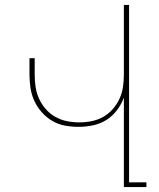

<svg xmlns="http://www.w3.org/2000/svg" viewBox="-20 -755 640 775"><path d="M480 0V-361Q470 -334 452 -310Q434 -286 409 -270.5Q384 -255 355 -249Q326 -243 297 -243Q269 -243 242 -248Q215 -253 191 -267Q167 -281 148.5 -302Q130 -323 118.5 -348Q107 -373 103 -400.5Q99 -428 99 -455V-520H120V-455Q120 -430 123.5 -405Q127 -380 137.5 -357Q148 -334 164.5 -315Q181 -296 203 -283.5Q225 -271 250 -266Q275 -261 300 -261Q325 -261 350 -266Q375 -271 397 -283.5Q419 -296 435.5 -315Q452 -334 462.5 -357Q473 -380 476.5 -405Q480 -430 480 -455V-735H501V-19H571V0Z"/></svg>

Font: Iosevka Thin Extended
Style: Regular
Weight: 100
Width: 7
Monospace: yes
Designer: Belleve Invis
Foundry: Belleve Invis
Version: Version 32.5.0; ttfautohint (v1.8.4)